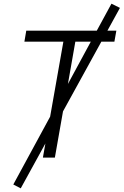

<svg xmlns="http://www.w3.org/2000/svg" viewBox="-20 -861 675 1049"><path d="M93.3 168 52.7 147 253.9 -223.6 326.2 -633.3H113.3L123.5 -693.4H508.8L588.9 -840.8L635.3 -817.9L566.9 -693.4H615.7L605 -633.3H533.7L324.2 -252.4L279.8 0H214.4L228 -77.1ZM351.1 -402.3 476.1 -633.3H391.6Z"/></svg>

Font: Cascadia Code PL Light
Style: Italic
Weight: 300
Italic angle: -10°
Monospace: yes
Designer: Aaron Bell
Foundry: Saja Typeworks
Version: Version 2404.023; ttfautohint (v1.8.4)